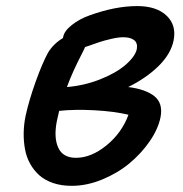

<svg xmlns="http://www.w3.org/2000/svg" viewBox="-20 -621 601 629"><path d="M214.8 -12.2Q180.7 -12.2 153.6 -21.5Q126.5 -30.8 108.4 -47.1Q90.3 -63.5 78.4 -85.2Q66.4 -106.9 61.8 -132.8Q57.1 -158.7 57.6 -186.3Q58.1 -213.9 64 -242.2Q75.2 -293 96.7 -353Q118.2 -413.1 137.2 -448.2Q155.3 -478 186 -496.1L187 -500Q190.4 -519.5 215.6 -539.3Q240.7 -559.1 273.9 -570.8Q357.9 -601.1 429.2 -601.1Q492.7 -601.1 525.6 -569.8Q558.6 -538.6 548.8 -488.8Q540 -444.8 499.8 -405Q459.5 -365.2 399.9 -335.9Q458 -328.6 486.3 -305.4Q514.6 -282.2 505.9 -236.8Q498 -198.2 470.5 -158.2Q442.9 -118.2 404.1 -85.9Q365.2 -53.7 314.9 -33Q264.6 -12.2 214.8 -12.2ZM383.8 -499Q367.2 -499 343.5 -493.4Q319.8 -487.8 306.2 -483.2Q292.5 -478.5 258.8 -466.8Q255.4 -458.5 244.4 -437.3Q233.4 -416 221.4 -389.9Q209.5 -363.8 199.2 -335.9Q254.9 -340.3 306.9 -360.6Q358.9 -380.9 390.6 -408Q422.4 -435.1 428.2 -460Q431.6 -480 419.4 -489.5Q407.2 -499 383.8 -499ZM166 -223.1Q155.8 -169.9 170.9 -137Q186 -104 229 -104Q278.8 -104 328.9 -144.8Q378.9 -185.5 400.9 -245.1Q354 -256.3 288.8 -259.8Q223.6 -263.2 173.8 -257.8Q172.4 -250 166 -223.1Z"/></svg>

Font: Shantell Sans Irregular Bouncy
Style: Italic
Weight: 500
Italic angle: -11.31°
Designer: Stephen Nixon, Anya Danilova, Shantell Martin
Foundry: Arrow Type
Version: Version 1.006;[9816181b4]